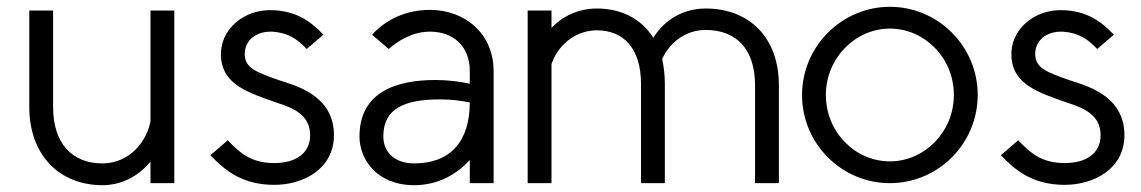

<svg xmlns="http://www.w3.org/2000/svg" viewBox="-20 -538 3351 564"><path d="M422 -63V0H492V-507H422V-182C412 -124 361 -58 281 -58C194 -58 136 -114 136 -224V-507H66V-224C66 -82 155 6 281 6C337 6 386 -20 422 -63Z M881 -394 930 -436C888 -481 845 -505 784 -508C696 -513 625 -450 629 -373C633 -287 713 -265 797 -235C840 -221 891 -201 891 -141C891 -87 848 -59 786 -59C719 -59 686 -87 649 -126L598 -82C642 -36 693 5 786 5C870 5 961 -41 961 -141C961 -262 841 -288 798 -303C733 -326 701 -338 699 -376C697 -417 730 -447 780 -445C825 -442 853 -424 881 -394Z M1073 -436 1122 -394C1148 -417 1190 -445 1243 -445C1311 -445 1360 -403 1360 -329V-292C1329 -299 1292 -303 1259 -303C1143 -303 1036 -267 1036 -137C1036 -71 1086 6 1197 6C1263 6 1319 -23 1360 -68V0H1430V-329C1430 -439 1346 -509 1243 -509C1154 -509 1098 -464 1073 -436ZM1273 -246C1306 -246 1337 -242 1360 -237C1360 -123 1303 -58 1197 -58C1134 -58 1106 -96 1106 -137C1106 -220 1169 -246 1273 -246Z M1600 -456V-507H1530V0H1600V-350C1623 -416 1681 -449 1733 -449C1810 -449 1863 -398 1863 -291V0H1933V-291C1933 -318 1930 -342 1925 -365C1946 -410 1991 -450 2053 -450C2140 -450 2198 -397 2198 -287V0H2268V-287C2268 -430 2179 -513 2053 -513C1984 -513 1930 -477 1899 -427C1864 -483 1805 -513 1733 -513C1683 -513 1635 -493 1600 -456Z M2852 -259C2852 -402 2736 -518 2594 -518C2453 -518 2336 -402 2336 -259C2336 -116 2452 0 2594 0C2737 0 2852 -117 2852 -259ZM2782 -259C2782 -151 2696 -64 2594 -64C2492 -64 2406 -150 2406 -259C2406 -368 2493 -454 2594 -454C2696 -454 2782 -368 2782 -259Z M3203 -394 3252 -436C3210 -481 3167 -505 3106 -508C3018 -513 2947 -450 2951 -373C2955 -287 3035 -265 3119 -235C3162 -221 3213 -201 3213 -141C3213 -87 3170 -59 3108 -59C3041 -59 3008 -87 2971 -126L2920 -82C2964 -36 3015 5 3108 5C3192 5 3283 -41 3283 -141C3283 -262 3163 -288 3120 -303C3055 -326 3023 -338 3021 -376C3019 -417 3052 -447 3102 -445C3147 -442 3175 -424 3203 -394Z"/></svg>

Font: LilGrotesk
Style: Regular
Weight: 400
Designer: Bastien Sozeau
Foundry: NBR — Bastien Sozeau
Version: Version 2.001